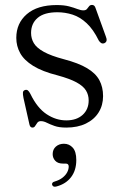

<svg xmlns="http://www.w3.org/2000/svg" viewBox="-20 -494 484 760"><path d="M242.5 -17.5Q283 -17.5 307 -39.2Q331 -61 331 -96.5Q331 -118.5 320.2 -136Q309.5 -153.5 282.8 -168Q256 -182.5 208.5 -195.5Q147 -211 111 -233.5Q75 -256 59.8 -283.8Q44.5 -311.5 44.5 -344Q44.5 -402 86.2 -438Q128 -474 204.5 -474Q233.5 -474 253.2 -468.8Q273 -463.5 286.5 -458.2Q300 -453 310 -453Q319.5 -453 324 -458.2Q328.5 -463.5 332.5 -469Q336.5 -474.5 344.5 -474.5Q349 -474.5 352.8 -471.5Q356.5 -468.5 359 -460L399 -349.5Q403 -340 401.8 -333.2Q400.5 -326.5 393 -323Q386 -320.5 380.8 -323.5Q375.5 -326.5 371 -333.5Q349.5 -377.5 323.2 -402Q297 -426.5 267.5 -436Q238 -445.5 207 -445.5Q155 -445.5 129 -423.2Q103 -401 103 -363.5Q103 -341.5 114 -323Q125 -304.5 153.5 -288.8Q182 -273 233 -259.5Q290.5 -244.5 324.5 -224.2Q358.5 -204 373.2 -176.8Q388 -149.5 388 -113.5Q388 -77.5 370.5 -49.2Q353 -21 320.2 -5Q287.5 11 242.5 11Q214 11 195.8 4.5Q177.5 -2 165.2 -8.2Q153 -14.5 141.5 -14.5Q132.5 -14.5 127.8 -8.2Q123 -2 119.2 4.5Q115.5 11 108.5 11Q104 11 101 8Q98 5 96.5 -1.5L73 -106Q70 -121 70.8 -128Q71.5 -135 78.5 -137.5Q85.5 -140 90.5 -136Q95.5 -132 101 -121Q127.5 -66.5 164.5 -42Q201.5 -17.5 242.5 -17.5ZM229 153.5Q209 153.5 198.8 142.5Q188.5 131.5 188.5 116Q188.5 97.5 201.2 86.2Q214 75 233 75Q254 75 268 90.5Q282 106 282 139.5Q282 180 261.5 207Q241 234 204 244Q197 246 192.8 244.5Q188.5 243 186.5 238Q185 233.5 187.5 229.8Q190 226 196.5 224.5Q215 219 227.2 209.5Q239.5 200 245.8 188.2Q252 176.5 252 165Q252 153.5 240 153.5Z"/></svg>

Font: Fraunces Light
Style: Regular
Weight: 300
Version: Version 1.000;[b76b70a41]